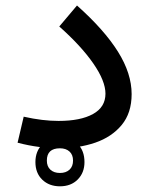

<svg xmlns="http://www.w3.org/2000/svg" viewBox="-20 -528 537 688"><path d="M194.8 -35.6Q234.9 -35.6 258.8 -11.7Q282.7 12.2 282.7 52.7Q282.7 90.8 258.5 115.2Q234.4 139.6 194.8 139.6Q156.2 139.6 131.6 116Q106.9 92.3 106.9 52.7Q106.9 13.7 131.8 -11Q156.7 -35.6 194.8 -35.6ZM194.8 3.4Q147.9 3.4 147.9 47.4Q147.9 68.4 160.6 80.1Q173.3 91.8 194.8 91.8Q216.3 91.8 229 80.1Q241.7 68.4 241.7 47.4Q241.7 26.4 229 14.9Q216.3 3.4 194.8 3.4ZM451.7 -190.9Q451.7 -123 416 -80.1Q380.4 -37.1 321.3 -16.8Q262.2 3.4 191.9 3.4Q157.2 3.4 119.9 -1.5Q82.5 -6.3 43 -16.6L64.9 -109.9Q99.6 -102.1 130.6 -98.4Q161.6 -94.7 189.9 -94.7Q268.6 -94.7 313.2 -119.4Q357.9 -144 357.9 -192.4Q357.9 -237.8 314.2 -300.8Q270.5 -363.8 192.4 -433.1L255.9 -508.3Q353.5 -421.4 402.6 -343Q451.7 -264.6 451.7 -190.9Z"/></svg>

Font: Estedad-FD Medium
Style: Regular
Weight: 500
Designer: Amin Abedi
Version: Version 7.3